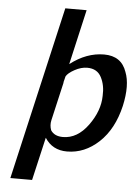

<svg xmlns="http://www.w3.org/2000/svg" viewBox="-58 -733 675 942"><g transform="rotate(5 279.5 -262.5)"><path d="M29 164 225 -689H330L268 -418Q348 -480 435 -480Q520 -480 546 -404Q571 -341 548 -237Q521 -121 451 -55.5Q381 10 294 10Q222 10 185 -48L136 164ZM255 -356Q254 -351 251.5 -341.5Q249 -332 248 -328V-326V-324L205 -137Q199 -111 208 -87Q226 -59 268 -59Q339 -59 391.5 -131Q444 -203 445 -277Q448 -329 427.5 -368.5Q407 -408 358 -408Q328 -408 296 -390.5Q264 -373 255 -356Z"/></g></svg>

Font: Coval
Style: Medium Italic
Weight: 500
Foundry: Context Ltd
Version: Version 001.000